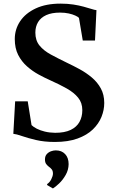

<svg xmlns="http://www.w3.org/2000/svg" viewBox="-20 -772 626 1059"><path d="M282.5 11Q224 11 178.5 0.2Q133 -10.5 101.5 -21.5Q70 -32.5 53.5 -34L63.5 -213H133L154 -82Q164.5 -71.5 183.2 -62Q202 -52.5 227.5 -46.2Q253 -40 284 -39.5Q337 -39.5 370 -55.5Q403 -71.5 418.5 -99.8Q434 -128 434 -164.5Q434 -205 411 -233.2Q388 -261.5 348 -284Q308 -306.5 257.5 -329Q227 -342.5 193 -361Q159 -379.5 129 -406Q99 -432.5 80.2 -469.2Q61.5 -506 61.5 -556.5Q61.5 -610.5 91 -654.8Q120.5 -699 177 -725.5Q233.5 -752 314 -752Q353 -752 384.8 -747Q416.5 -742 441.2 -735.2Q466 -728.5 483.8 -722.8Q501.5 -717 512 -716L504 -548.5H436.5L415.5 -673.5Q410 -679.5 395.2 -686.2Q380.5 -693 359 -697.8Q337.5 -702.5 311 -702.5Q265.5 -702.5 235.2 -688.8Q205 -675 190 -650.2Q175 -625.5 175 -592Q175 -549 198 -520.8Q221 -492.5 260.8 -471Q300.5 -449.5 350 -425.5Q384 -409.5 419.8 -390Q455.5 -370.5 486.2 -344.8Q517 -319 536 -284.5Q555 -250 555 -204Q555 -165.5 539.8 -127.5Q524.5 -89.5 492.2 -58.2Q460 -27 408 -8Q356 11 282.5 11ZM358.5 133.5Q358 165.5 342.2 193Q326.5 220.5 306.2 239.8Q286 259 272.5 267H271L240.5 249L239.5 243.5Q253.5 235 262.8 216.8Q272 198.5 272 185.5Q272 171 265.8 162.8Q259.5 154.5 250 148Q242 142 235 133Q228 124 228 107.5Q228 89 238 78Q248 67 261.8 62.2Q275.5 57.5 286 57.5H288.5Q320 57.5 339.2 77.8Q358.5 98 358.5 133.5Z"/></svg>

Font: Merriweather 48pt SemiBold
Style: Regular
Weight: 600
Version: Version 2.100